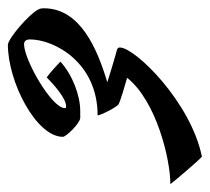

<svg xmlns="http://www.w3.org/2000/svg" viewBox="-44 -698 520 475"><g transform="rotate(-90 215.5 -460.0)"><path d="M430 -625C418 -648 360 -698 343 -700C251 -700 115 -630 115 -564C115 -556 147 -523 161 -521H179C217 -521 268 -540 301 -570C292 -579 272 -597 262 -604C241 -583 209 -556 191 -556C188 -556 186 -556 186 -559C186 -592 306 -660 344 -660C353 -660 356 -653 356 -646C356 -585 299 -478 168 -478C168 -471 189 -429 196 -426C196 -426 198 -423 261 -405C204 -333 60 -298 -2 -298C6 -287 58 -226 66 -220C200 -247 336 -385 336 -423C336 -426 335 -428 331 -430C331 -430 317 -433 250 -454C333 -479 433 -521 433 -611C433 -617 432 -621 430 -625Z"/></g></svg>

Font: Yesteryear
Style: Regular
Weight: 400
Designer: Astigmatic (AOETI)
Foundry: Astigmatic (AOETI)
Version: Version 1.000